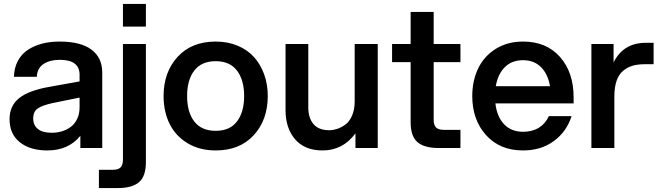

<svg xmlns="http://www.w3.org/2000/svg" viewBox="-20 -740 3313 960"><path d="M381.8 0V-61Q322.3 12.2 216.8 12.2Q130.4 12.2 79.1 -28.8Q27.8 -69.8 27.8 -144Q27.8 -211.4 75.9 -249.5Q124 -287.6 224.1 -305.2L377.9 -333V-366.2Q377.9 -440.9 278.8 -440.9Q230 -440.9 198 -420.2Q166 -399.4 164.1 -356H49.8Q50.8 -400.9 69.3 -435.5Q87.9 -470.2 119.6 -491Q151.4 -511.7 191.2 -522Q231 -532.2 277.8 -532.2Q383.8 -532.2 437.5 -491.7Q491.2 -451.2 491.2 -377.9V0ZM146 -147.9Q146 -114.3 169.2 -95.2Q192.4 -76.2 238.8 -76.2Q265.6 -76.2 289.8 -83.5Q314 -90.8 334 -105.7Q354 -120.6 366 -145.8Q377.9 -170.9 377.9 -203.1V-252L245.1 -225.1Q192.9 -213.9 169.4 -198.2Q146 -182.6 146 -147.9Z M709.5 70.8Q709.5 141.6 675 170.9Q640.6 200.2 570.8 200.2H474.6V108.9H543.9Q571.3 108.9 583 96.9Q594.7 85 594.7 58.1V-520H709.5ZM594.7 -606.9V-720.2H709.5V-606.9Z M1058.6 12.2Q978 12.2 918.2 -23.7Q858.4 -59.6 828.1 -120.6Q797.9 -181.6 797.9 -259.8Q797.9 -378.9 867.9 -455.6Q938 -532.2 1058.6 -532.2Q1118.7 -532.2 1168.2 -511.5Q1217.8 -490.7 1250.5 -454.1Q1283.2 -417.5 1301 -367.7Q1318.8 -317.9 1318.8 -259.8Q1318.8 -140.6 1248.8 -64.2Q1178.7 12.2 1058.6 12.2ZM1058.6 -85.9Q1129.4 -85.9 1165 -132.8Q1200.7 -179.7 1200.7 -259.8Q1200.7 -340.3 1164.8 -387.2Q1128.9 -434.1 1058.6 -434.1Q987.3 -434.1 951.4 -387.2Q915.5 -340.3 915.5 -259.8Q915.5 -179.2 951.4 -132.6Q987.3 -85.9 1058.6 -85.9Z M1521.5 -202.1Q1521.5 -150.4 1547.4 -119.6Q1573.2 -88.9 1626.5 -88.9Q1645 -88.9 1664.8 -95.2Q1684.6 -101.6 1705.6 -116.2Q1726.6 -130.9 1740 -161.1Q1753.4 -191.4 1753.4 -232.9V-520H1868.7V0H1757.3V-73.2Q1694.3 12.2 1592.8 12.2Q1503.4 12.2 1455.6 -43.5Q1407.7 -99.1 1407.7 -189V-520H1521.5Z M2033.2 -680.2H2148.4V-520H2282.2V-429.2H2148.4V-142.1Q2148.4 -115.2 2159.9 -103Q2171.4 -90.8 2199.2 -90.8H2282.2V0H2171.4Q2102.1 0 2067.6 -29.1Q2033.2 -58.1 2033.2 -128.9V-429.2H1940.4V-520H2033.2Z M2595.2 12.2Q2479 12.2 2410.2 -64.5Q2341.3 -141.1 2341.3 -259.8Q2341.3 -337.4 2371.3 -398.9Q2401.4 -460.4 2459.7 -496.3Q2518.1 -532.2 2595.2 -532.2Q2711.9 -532.2 2780 -455.3Q2848.1 -378.4 2848.1 -252.9V-223.1H2457Q2464.4 -157.2 2500.2 -119.1Q2536.1 -81.1 2595.2 -81.1Q2641.6 -81.1 2674.6 -101.6Q2707.5 -122.1 2724.1 -159.2H2837.9Q2812.5 -80.6 2748.5 -34.2Q2684.6 12.2 2595.2 12.2ZM2459 -309.1H2730Q2719.7 -369.6 2685.1 -404.3Q2650.4 -439 2595.2 -439Q2539.1 -439 2504.2 -404.3Q2469.2 -369.6 2459 -309.1Z M2937 0V-520H3047.9V-428.2Q3097.2 -525.9 3208 -525.9H3248V-418.9H3202.6Q3168 -418.9 3141.6 -410.9Q3115.2 -402.8 3094.5 -385Q3073.7 -367.2 3062.7 -335.2Q3051.8 -303.2 3051.8 -257.8V0Z"/></svg>

Font: Aspekta 550
Style: Regular
Weight: 550
Designer: Ivo Dolenc
Version: Version 2.000